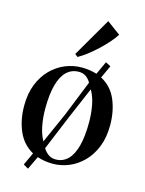

<svg xmlns="http://www.w3.org/2000/svg" viewBox="-127 -868 765 1014"><g transform="rotate(15 255.0 -361.0)"><path d="M128 70.5 101 54.5 133 -14.5Q76 -46 49.2 -107.8Q22.5 -169.5 22.5 -246Q22.5 -313 43 -364Q63.5 -415 98.2 -449.8Q133 -484.5 176.2 -502Q219.5 -519.5 264.5 -519.5Q288 -519.5 308.5 -516.2Q329 -513 347.5 -507.5L380.5 -579L408.5 -564.5L376.5 -495Q435 -464 461.5 -402Q488 -340 488 -263Q488 -196 467.5 -144.8Q447 -93.5 412.5 -58.8Q378 -24 335.2 -6.2Q292.5 11.5 247 11.5Q223.5 11.5 202.2 8Q181 4.5 162.5 -2ZM169.5 -90 244 -257.5 322 -452Q310 -472 294 -482.8Q278 -493.5 256.5 -493.5Q217.5 -493.5 190 -467.8Q162.5 -442 148.2 -389.8Q134 -337.5 134 -258.5Q134 -212 142.5 -167.2Q151 -122.5 169.5 -90ZM256 -14.5Q294.5 -14.5 321.5 -40.8Q348.5 -67 362.5 -119.2Q376.5 -171.5 376.5 -250Q376.5 -297 368 -342.2Q359.5 -387.5 340 -420L265 -244.5L187.5 -57.5Q200 -37.5 216.8 -26Q233.5 -14.5 256 -14.5ZM227.5 -567.5 212.5 -579.5 336 -792 410 -737.5Q396.5 -715.5 374.8 -691Q353 -666.5 327.5 -642.8Q302 -619 276.2 -599.2Q250.5 -579.5 228.5 -567.5Z"/></g></svg>

Font: Merriweather 144pt
Style: Regular
Weight: 400
Version: Version 2.100